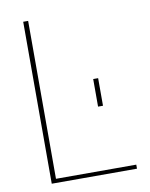

<svg xmlns="http://www.w3.org/2000/svg" viewBox="-82 -783 659 843"><g transform="rotate(-10 247.5 -361.0)"><path d="M460 0V-18H102V-722H80V0ZM361 -298V-421H339V-298Z"/></g></svg>

Font: Perun Thin
Style: Regular
Weight: 100
Foundry: Copyright (c) Stefan Peev, Context Ltd, 2016
Version: Version 1.089